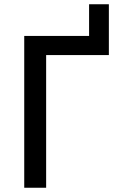

<svg xmlns="http://www.w3.org/2000/svg" viewBox="-20 -883 603 903"><path d="M94 0H197V-624H492V-863H399V-714H94Z"/></svg>

Font: Noto Sans Mono SemiCondensed Medium
Style: Regular
Weight: 500
Width: 4
Designer: Monotype Design Team
Foundry: Monotype Imaging Inc.
Version: Version 2.014